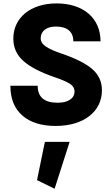

<svg xmlns="http://www.w3.org/2000/svg" viewBox="-20 -747 670 1147"><path d="M42 -234.9C42 -157.7 65.9 -98.6 113.3 -57.1C160.6 -15.6 227.1 5.4 312.5 5.4C478 5.4 588.9 -78.6 588.9 -207.5C588.9 -257.8 570.3 -299.8 532.7 -333C495.1 -366.2 434.6 -397 351.1 -425.8C305.7 -440.9 273.4 -455.6 253.4 -469.2C233.4 -482.9 223.1 -499.5 223.1 -519C223.1 -561.5 258.8 -588.4 313 -588.4C380.9 -588.4 418 -558.6 418 -500H580.6C580.6 -639.2 477.5 -726.6 317.9 -726.6C164.1 -726.6 59.6 -642.1 59.6 -516.1C59.6 -462.9 79.6 -418.9 119.1 -383.3C158.7 -347.7 221.7 -314.9 308.1 -285.2C350.1 -271 380.4 -257.8 398.4 -246.1C416.5 -233.9 425.3 -218.8 425.3 -200.7C425.3 -157.7 385.3 -133.3 324.2 -133.3C244.6 -133.3 205.1 -167 205.1 -234.9ZM201.2 329.1 306.2 380.4 396 100.6H248Z"/></svg>

Font: Estedad ExtraBold
Style: Regular
Weight: 800
Designer: Amin Abedi
Version: Version 7.3